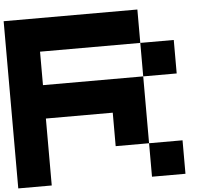

<svg xmlns="http://www.w3.org/2000/svg" viewBox="-63 -872 1326 1144"><g transform="rotate(-5 600.0 -300.0)"><path d="M799.8 -600.1H1000V-399.9H799.8ZM1000 200.2H799.8V0H1000ZM600.1 -200.2H200.2V200.2H0V-799.8H799.8V-600.1H200.2V-399.9H799.8V0H600.1Z"/></g></svg>

Font: QuinqueFive
Style: Regular
Weight: 400
Monospace: yes
Designer: GGBotNet
Foundry: GGBotNet
Version: 1.1